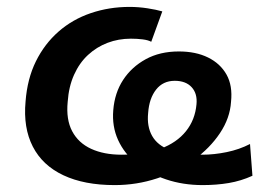

<svg xmlns="http://www.w3.org/2000/svg" viewBox="-20 -526 785 556"><path d="M312 10Q224 10 163.5 -18.5Q103 -47 75 -101.5Q47 -156 54 -232Q59 -298 84 -348.5Q109 -399 149.5 -434.5Q190 -470 243 -488Q296 -506 355 -506Q381 -506 407 -502Q433 -498 450 -493L418 -405Q409 -410 393 -412Q377 -414 359 -414Q323 -414 291.5 -402Q260 -390 235 -367Q210 -344 194.5 -309.5Q179 -275 176 -231Q171 -180 189 -146Q207 -112 244 -95Q281 -78 332 -78Q399 -78 445.5 -95.5Q492 -113 518.5 -146Q545 -179 549 -224Q552 -255 535 -273.5Q518 -292 486 -292Q452 -292 432 -266.5Q412 -241 409 -199Q405 -160 420.5 -132.5Q436 -105 472 -91.5Q508 -78 566 -78Q600 -78 636.5 -85.5Q673 -93 704 -109L711 -17Q678 -2 642.5 4Q607 10 567 10Q510 10 461 -6.5Q412 -23 376 -52Q340 -81 322 -120.5Q304 -160 308 -207Q312 -257 336.5 -294.5Q361 -332 402 -354.5Q443 -377 498 -377Q547 -377 582.5 -359.5Q618 -342 636 -310Q654 -278 649 -231Q646 -184 617 -140.5Q588 -97 541 -63Q494 -29 435 -9.5Q376 10 312 10Z"/></svg>

Font: Nunito Sans 9pt
Style: Bold Italic
Weight: 700
Italic angle: -9°
Version: Version 3.101;gftools[0.9.27]